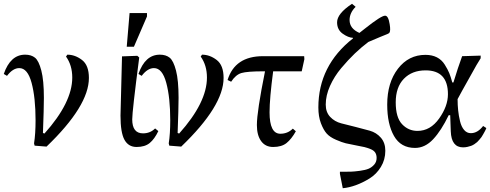

<svg xmlns="http://www.w3.org/2000/svg" viewBox="-56 -768 2591 1015"><path d="M190 7 127 2 124 -10Q132 -60 132 -132Q132 -252 111 -330Q90 -408 46 -408Q12 -408 -19 -367L-36 -377Q-1 -479 77 -479Q109 -479 129 -463Q149 -447 162.5 -395Q176 -343 176 -251Q176 -195 171 -65L179 -62Q326 -226 326 -358Q326 -423 293 -469L300 -479Q341 -479 377.5 -451Q414 -423 414 -356Q414 -208 190 7Z M581 -157Q581 -177 589 -470L670 -473L680 -464Q643 -180 643 -137Q643 -63 700 -63Q738 -63 764 -89L781 -75Q761 -33 735.5 -12Q710 9 666 9Q623 9 602 -29Q581 -67 581 -157ZM614 -521 629 -699H721V-681L652 -521Z M902 7 839 2 836 -10Q844 -60 844 -132Q844 -252 823 -330Q802 -408 758 -408Q724 -408 693 -367L676 -377Q711 -479 789 -479Q821 -479 841 -463Q861 -447 874.5 -395Q888 -343 888 -251Q888 -195 883 -65L891 -62Q1038 -226 1038 -358Q1038 -423 1005 -469L1012 -479Q1053 -479 1089.5 -451Q1126 -423 1126 -356Q1126 -208 902 7Z M1302 -107Q1302 -178 1345 -391H1337Q1251 -391 1220.5 -382Q1190 -373 1166 -336L1147 -345Q1186 -471 1334 -471H1552L1553 -455L1539 -391H1388Q1369 -248 1369 -174Q1369 -61 1426 -61Q1465 -61 1492 -88L1508 -74Q1485 -33 1459 -12Q1433 9 1388 9Q1347 9 1324.5 -22Q1302 -53 1302 -107Z M1805 -748 1824 -732Q1792 -700 1792 -662Q1792 -617 1844 -594Q1854 -602 1872 -616Q1960 -686 1980 -685Q1997 -685 2004 -640Q2010 -604 2002 -594Q1999 -591 1990.5 -587.5Q1982 -584 1953.5 -572.5Q1925 -561 1891 -546Q1854 -518 1819.5 -485Q1785 -452 1748 -408Q1711 -364 1688.5 -313.5Q1666 -263 1666 -215Q1666 -175 1689.5 -150Q1713 -125 1748 -116Q1783 -107 1823.5 -97Q1864 -87 1899 -77Q1934 -67 1957.5 -40Q1981 -13 1981 29Q1981 76 1957.5 114.5Q1934 153 1897.5 175.5Q1861 198 1825 211Q1789 224 1756 227L1741 151V140H1751Q1782 140 1799.5 139.5Q1817 139 1846.5 135Q1876 131 1892.5 124Q1909 117 1922 102.5Q1935 88 1935 67Q1935 50 1927.5 38.5Q1920 27 1902.5 20Q1885 13 1870.5 9.5Q1856 6 1828 1Q1791 -6 1772 -10.5Q1753 -15 1720.5 -29Q1688 -43 1671 -62Q1654 -81 1640.5 -116.5Q1627 -152 1627 -200Q1627 -421 1810 -565V-568Q1785 -569 1755.5 -590Q1726 -611 1726 -650Q1726 -696 1805 -748Z M2335 -332H2341Q2365 -411 2387 -471L2485 -474V-460L2463 -424Q2363 -246 2363 -244Q2363 -213 2366 -184.5Q2369 -156 2376 -127Q2383 -98 2397.5 -81Q2412 -64 2433 -64Q2469 -64 2498 -102L2515 -91Q2515 -90 2511 -81.5Q2507 -73 2505 -70Q2503 -67 2498 -57.5Q2493 -48 2489.5 -43.5Q2486 -39 2479 -30.5Q2472 -22 2466.5 -17Q2461 -12 2452 -6Q2443 0 2434.5 3Q2426 6 2415 8.5Q2404 11 2392 11Q2330 11 2327 -74Q2326 -87 2325.5 -115Q2325 -143 2324 -159H2316Q2277 -78 2234 -32Q2191 14 2138 14Q2063 14 2027 -49Q1991 -112 1991 -215Q1991 -331 2047.5 -404.5Q2104 -478 2193 -478Q2228 -478 2253.5 -465Q2279 -452 2295 -426.5Q2311 -401 2319 -381.5Q2327 -362 2335 -332ZM2151 -76Q2219 -76 2265.5 -141.5Q2312 -207 2312 -270Q2312 -396 2194 -396Q2122 -396 2079 -351.5Q2036 -307 2036 -227Q2036 -147 2069.5 -111.5Q2103 -76 2151 -76Z"/></svg>

Font: myMathFont
Style: Regular
Weight: 400
Designer: Ross Mills, John Hudson & Paul Hanslow, Tiro Typeworks Ltd; with prior portions MicroPress Inc., and Coen Hoffman. Math 
Foundry: Tiro Typeworks Ltd
Version: Version 2.13 b171